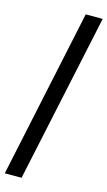

<svg xmlns="http://www.w3.org/2000/svg" viewBox="-167 -789 556 995"><g transform="rotate(15 111.5 -291.0)"><path d="M-30 161 162 -743H253L60 161Z"/></g></svg>

Font: Saira ExtraCondensed SemiBold
Style: Italic
Weight: 600
Width: 2
Italic angle: -12°
Designer: Hector Gatti with collaboration of the Omnibus-Type team
Foundry: Omnibus-Type
Version: Version 1.101